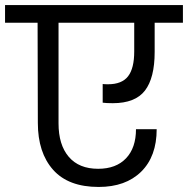

<svg xmlns="http://www.w3.org/2000/svg" viewBox="-47 -760 745 761"><path d="M381 -426Q436 -426 460.5 -457.5Q485 -489 485 -556V-670H185V-271Q185 -186 225.5 -138.5Q266 -91 342 -91Q413 -91 452.5 -132.5Q492 -174 492 -248H574Q574 -140 512.5 -79.5Q451 -19 344 -19Q224 -19 163.5 -87Q103 -155 103 -273L102 -670H-27V-740H678V-670H566V-554Q566 -451 527.5 -401Q489 -351 400 -351Q374 -351 360 -353V-427Q367 -426 381 -426Z"/></svg>

Font: Poppins A&M
Style: Regular-A&M
Weight: 400
Designer: Ninad Kale (Devanagari), Jonny Pinhorn (Latin)
Foundry: Indian Type Foundry
Version: 4.004